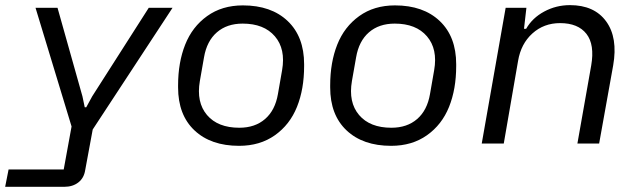

<svg xmlns="http://www.w3.org/2000/svg" viewBox="-56 -554 2467 741"><path d="M-36.1 167 -22.9 100.1H189.9L220.2 -65.9L81.1 -523.9H166L262.2 -182.1L271 -140.1H276.9L299.8 -182.1L518.1 -523.9H609.9L301.8 -54.2L272.9 102.1Q268.1 133.3 246.3 150.1Q224.6 167 191.9 167Z M866.7 8.8Q757.8 8.8 694.6 -50.8Q631.3 -110.4 631.3 -216.8V-224.1Q631.3 -313 658.7 -381.8Q686 -450.7 743.4 -491.9Q800.8 -533.2 881.3 -533.2Q990.7 -533.2 1054.2 -472.9Q1117.7 -412.6 1117.7 -306.2V-298.8Q1117.7 -210 1090.1 -141.4Q1062.5 -72.8 1004.9 -32Q947.3 8.8 866.7 8.8ZM867.7 -61Q928.2 -61 967 -94.7Q1005.9 -128.4 1016.6 -190.9L1032.7 -283.2Q1046.9 -364.7 1004.9 -413.8Q962.9 -462.9 880.4 -462.9Q819.8 -462.9 781 -429.2Q742.2 -395.5 731.4 -333L715.3 -241.2Q701.2 -159.2 742.9 -110.1Q784.7 -61 867.7 -61Z M1453.6 8.8Q1344.7 8.8 1281.5 -50.8Q1218.3 -110.4 1218.3 -216.8V-224.1Q1218.3 -313 1245.6 -381.8Q1272.9 -450.7 1330.3 -491.9Q1387.7 -533.2 1468.3 -533.2Q1577.6 -533.2 1641.1 -472.9Q1704.6 -412.6 1704.6 -306.2V-298.8Q1704.6 -210 1677 -141.4Q1649.4 -72.8 1591.8 -32Q1534.2 8.8 1453.6 8.8ZM1454.6 -61Q1515.1 -61 1554 -94.7Q1592.8 -128.4 1603.5 -190.9L1619.6 -283.2Q1633.8 -364.7 1591.8 -413.8Q1549.8 -462.9 1467.3 -462.9Q1406.7 -462.9 1367.9 -429.2Q1329.1 -395.5 1318.4 -333L1302.2 -241.2Q1288.1 -159.2 1329.8 -110.1Q1371.6 -61 1454.6 -61Z M1803.2 0 1895.5 -523.9H1975.6L1966.3 -442.9H1974.6Q1998.5 -484.9 2044.4 -509.5Q2090.3 -534.2 2143.6 -534.2Q2237.8 -534.2 2283.4 -471.4Q2329.1 -408.7 2310.5 -301.8L2256.3 0H2172.4L2225.6 -300.8Q2239.7 -381.8 2207.3 -423.3Q2174.8 -464.8 2105.5 -464.8Q2043 -464.8 1998.8 -425Q1954.6 -385.3 1943.4 -318.8L1888.2 0Z"/></svg>

Font: Hubot Sans
Style: Italic
Weight: 400
Italic angle: -10°
Designer: Deni Anggara
Foundry: GitHub
Version: Version 1.001;gftools[0.9.31]